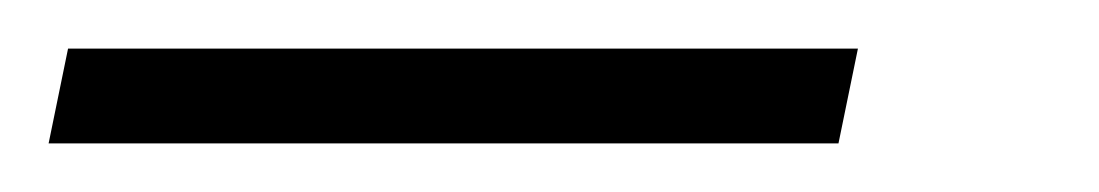

<svg xmlns="http://www.w3.org/2000/svg" viewBox="-106 103 452 79"><path d="M-86 162 -78 123H247L239 162Z"/></svg>

Font: Saira Semi Condensed ExtraLight
Style: Italic
Weight: 200
Width: 4
Italic angle: -12°
Designer: Hector Gatti with collaboration of the Omnibus-Type team
Foundry: Omnibus-Type
Version: Version 1.001; ttfautohint (v1.8)